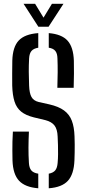

<svg xmlns="http://www.w3.org/2000/svg" viewBox="-20 -980 454 1006"><path d="M180.5 6.5Q111.5 1 79.8 -33Q48 -67 45.5 -139Q45 -166 44.8 -190Q44.5 -214 45.2 -238.5Q46 -263 47.5 -290.5H131.5Q129.5 -247.5 129.2 -207.2Q129 -167 131.5 -126.5Q133 -100.5 144 -87.2Q155 -74 180.5 -70ZM235.5 6.5V-70Q259 -74.5 269.5 -87.5Q280 -100.5 282 -126.5Q284 -148 284.2 -172Q284.5 -196 283.8 -220Q283 -244 282 -265Q280.5 -303 265.5 -322.5Q250.5 -342 218 -350.5L157.5 -365Q115 -375.5 90.8 -395.2Q66.5 -415 56 -448.2Q45.5 -481.5 44 -531.5Q43.5 -562.5 43.8 -595.5Q44 -628.5 44.5 -662.5Q46.5 -734 78.2 -767.8Q110 -801.5 180.5 -806.5V-730Q156 -726 145 -713Q134 -700 132.5 -674Q130.5 -637.5 130.8 -603.2Q131 -569 132.5 -531.5Q134 -491.5 145 -471.8Q156 -452 183 -445.5L239 -433Q287 -422 315.2 -401.5Q343.5 -381 356.2 -347.8Q369 -314.5 370.5 -265Q371.5 -245.5 371.5 -223.5Q371.5 -201.5 371.2 -180Q371 -158.5 370 -139Q367 -67 335.8 -32.8Q304.5 1.5 235.5 6.5ZM280.5 -520Q282 -564 282.2 -601.2Q282.5 -638.5 281 -674Q280.5 -700 269.8 -713.2Q259 -726.5 235.5 -730V-806.5Q303 -801 333.8 -767.2Q364.5 -733.5 367 -662Q368 -631.5 367.5 -595.2Q367 -559 366 -520ZM181 -840 103.5 -960H164L208 -887.5L252 -960H312.5L234.5 -840Z"/></svg>

Font: Big Shoulders Stencil Text Thin Medium
Style: Regular
Weight: 500
Version: Version 2.001